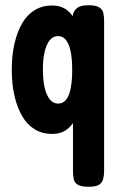

<svg xmlns="http://www.w3.org/2000/svg" viewBox="-20 -503 463 734"><path d="M179 9Q142 9 113 -8.5Q84 -26 65 -58.5Q46 -91 35.5 -136Q25 -181 25 -236Q25 -292 35.5 -337Q46 -382 65 -414.5Q84 -447 113 -464.5Q142 -482 179 -482Q213 -482 236 -464.5Q259 -447 273 -415Q287 -383 293.5 -337.5Q300 -292 300 -237Q300 -183 294 -138Q288 -93 274 -60Q260 -27 237 -9Q214 9 179 9ZM202 -107Q222 -107 234 -123.5Q246 -140 251 -169Q256 -198 256 -237Q256 -276 250.5 -304.5Q245 -333 233 -349Q221 -365 202 -365Q183 -365 170 -349Q157 -333 150.5 -304.5Q144 -276 144 -237Q144 -198 150.5 -169Q157 -140 170 -123.5Q183 -107 202 -107ZM319 211Q291 211 278 203.5Q265 196 262 182Q259 168 259 151V-449Q263 -461 270.5 -468.5Q278 -476 289.5 -479.5Q301 -483 318 -483Q346 -483 359 -475Q372 -467 375 -453.5Q378 -440 378 -423V150Q378 167 374.5 181Q371 195 359 203Q347 211 319 211Z"/></svg>

Font: Fredoka Condensed Medium
Style: Regular
Weight: 500
Width: 3
Designer: Ben Nathan
Foundry: Milena B. Brandão, Ben Nathan
Version: Version 2.001